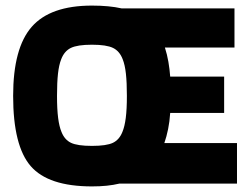

<svg xmlns="http://www.w3.org/2000/svg" viewBox="-20 -657 893 687"><path d="M309 10Q153 10 90 -62.5Q27 -135 27 -314Q27 -485 93.5 -561Q160 -637 309 -637Q340 -637 366.5 -634.5Q393 -632 415 -627H819V-487H570Q578 -462 582.5 -436Q587 -410 589 -383H782V-253H589Q587 -222 581.5 -195Q576 -168 568 -145H828V0H407Q386 5 362 7.5Q338 10 309 10ZM200 -185Q211 -157 234 -146Q257 -135 309 -135Q361 -135 384 -146Q407 -157 418 -185Q426 -204 430 -235Q434 -266 434 -314Q434 -362 430.5 -393.5Q427 -425 419 -445Q408 -474 384.5 -485.5Q361 -497 309 -497Q257 -497 233.5 -485.5Q210 -474 199 -445Q191 -425 187.5 -393.5Q184 -362 184 -314Q184 -266 188 -235Q192 -204 200 -185Z"/></svg>

Font: Blinker
Style: Bold
Weight: 700
Designer: Juergen Huber
Foundry: supertype
Version: Version 1.015;PS 1.15;hotconv 1.0.88;makeotf.lib2.5.647800; 